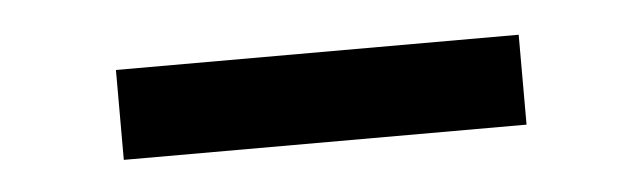

<svg xmlns="http://www.w3.org/2000/svg" viewBox="-24 -771 535 160"><g transform="rotate(-5 243.5 -690.5)"><path d="M412.1 -727.5Q412.1 -709 412.1 -652.3Q328.1 -652.3 75.2 -652.3Q75.2 -670.9 75.2 -727.5Q159.2 -727.5 412.1 -727.5Z"/></g></svg>

Font: DeepSea
Style: Medium
Weight: 500
Designer: Stem
Version: Version 3.019;git-0a5106e0b